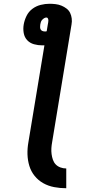

<svg xmlns="http://www.w3.org/2000/svg" viewBox="-20 -755 540 1020"><path d="M332 245Q299 245 267.5 239Q236 233 209.5 218Q183 203 164 179.5Q145 156 136 126.5Q127 97 126 65Q125 33 131 0L216 -514H205Q182 -514 160.5 -520Q139 -526 124.5 -541.5Q110 -557 106 -579.5Q102 -602 106 -625Q110 -648 121 -670.5Q132 -693 152 -708Q172 -723 196 -729Q220 -735 243 -735Q259 -735 275.5 -733Q292 -731 306.5 -725Q321 -719 333.5 -709.5Q346 -700 352.5 -686.5Q359 -673 361 -657Q363 -641 360 -625L257 0Q254 16 253 32Q252 48 254 63.5Q256 79 261 93.5Q266 108 276 118.5Q286 129 301 134.5Q316 140 332 140ZM217 -588Q220 -588 223 -588Q226 -588 228 -589L234 -625Q235 -630 236 -635.5Q237 -641 237 -646.5Q237 -652 234.5 -657Q232 -662 227 -662Q220 -662 214 -658Q208 -654 203.5 -649Q199 -644 197 -637.5Q195 -631 194 -625Q193 -618 193 -611Q193 -604 196 -598.5Q199 -593 205 -590.5Q211 -588 217 -588Z"/></svg>

Font: Iosevka Extrabold
Style: Italic
Weight: 800
Italic angle: -9°
Monospace: yes
Designer: Belleve Invis
Foundry: Belleve Invis
Version: Version 32.5.0; ttfautohint (v1.8.4)